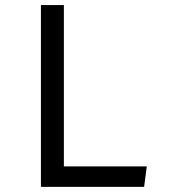

<svg xmlns="http://www.w3.org/2000/svg" viewBox="-20 -726 655 746"><path d="M139 0V-706.2H228.2V-79.5H550.3L540 0Z"/></svg>

Font: FiraCode Nerd Font Mono
Style: Regular
Weight: 400
Monospace: yes
Designer: Carrois Corporate, Edenspiekermann AG, Nikita Prokopov
Foundry: Carrois Corporate, Edenspiekermann AG, Nikita Prokopov
Version: Version 6.002;Nerd Fonts 3.4.0